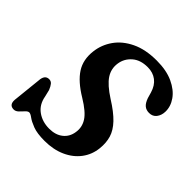

<svg xmlns="http://www.w3.org/2000/svg" viewBox="-191 -863 1024 1024"><g transform="rotate(45 321.0 -351.0)"><path d="M296 12.5Q239.5 12.5 207 0Q174.5 -12.5 157.8 -25Q141 -37.5 131.5 -37.5Q122 -37.5 111.2 -25.5Q100.5 -13.5 88 -1.5Q75.5 10.5 61.5 10.5Q26.5 10.5 29 -30L46 -192.5Q48.5 -238 81 -238Q95.5 -238 104.5 -227.2Q113.5 -216.5 121.5 -196.5L131 -157Q140 -105.5 177.8 -78.2Q215.5 -51 267.5 -51Q315 -51 345 -74.8Q375 -98.5 381 -139Q388 -180.5 365.2 -216.2Q342.5 -252 275.5 -292.5Q199 -338.5 166.5 -389Q134 -439.5 142.5 -509Q149 -564 181.5 -610.5Q214 -657 273 -685.5Q332 -714 416.5 -714Q490 -714 540.8 -690.5Q591.5 -667 617.5 -630Q643.5 -593 642 -552.5Q641 -525 626.2 -506Q611.5 -487 585 -487Q563 -487 548.8 -498.8Q534.5 -510.5 524.5 -538.5L515 -571.5Q503 -612.5 475.2 -633.8Q447.5 -655 407.5 -655Q352.5 -655 319.5 -626Q286.5 -597 280.5 -554.5Q274 -510.5 298.2 -473.5Q322.5 -436.5 387 -395Q448.5 -356.5 481.8 -321.5Q515 -286.5 526 -250Q537 -213.5 532.5 -169.5Q527 -116 496.2 -75Q465.5 -34 414 -10.8Q362.5 12.5 296 12.5Z"/></g></svg>

Font: Fraunces 9pt S050 SemiBold
Style: Italic
Weight: 600
Italic angle: -16°
Version: Version 1.000; ttfautohint (v1.8.3)